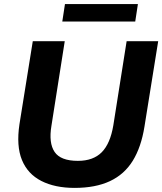

<svg xmlns="http://www.w3.org/2000/svg" viewBox="-20 -906 792 937"><path d="M344 11Q248 11 181.5 -23Q115 -57 87 -125.5Q59 -194 75 -300L140 -705H296L231 -292Q217 -208 246.5 -164.5Q276 -121 360 -121Q435 -121 476.5 -163Q518 -205 533 -294L598 -705H752L685 -288Q669 -188 628 -121.5Q587 -55 516.5 -22Q446 11 344 11ZM284 -801 297 -886H653L640 -801Z"/></svg>

Font: Mulish ExtraLight ExtraBold
Style: Italic
Weight: 800
Italic angle: -9°
Version: Version 3.603